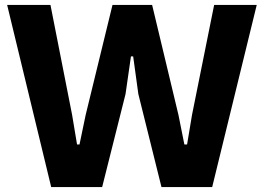

<svg xmlns="http://www.w3.org/2000/svg" viewBox="-20 -760 1071 780"><path d="M9 -740H185L273 -293L293 -173H303L328 -293L437 -740H598L705 -293L729 -173H740L760 -293L850 -740H1023L842 0H636L542 -378L521 -531H512L490 -378L395 0H188Z"/></svg>

Font: Encode Sans Narrow
Style: Bold
Weight: 700
Designer: Pablo Impallari, Andres Torresi
Foundry: Pablo Impallari, Andres Torresi
Version: Version 1.000; ttfautohint (v1.00) -l 8 -r 50 -G 200 -x 14 -